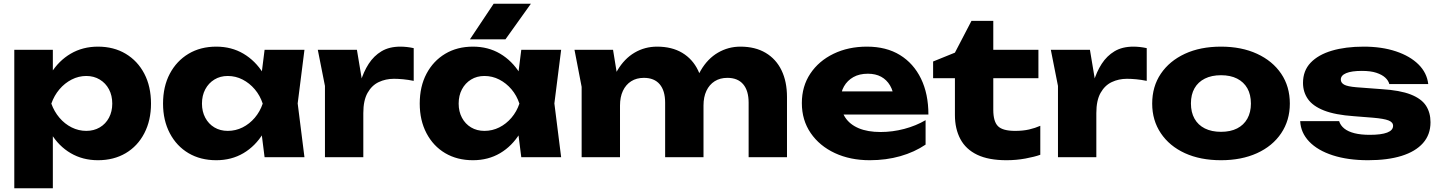

<svg xmlns="http://www.w3.org/2000/svg" viewBox="-20 -836 7657 1021"><path d="M56 -571H261V-407L252 -383V-223L261 -176V165H56ZM196 -285Q209 -378 250.5 -445.5Q292 -513 356 -550.5Q420 -588 501 -588Q585 -588 648.5 -550Q712 -512 747.5 -444Q783 -376 783 -285Q783 -196 747.5 -127.5Q712 -59 648.5 -21.5Q585 16 501 16Q420 16 356 -21.5Q292 -59 251 -127Q210 -195 196 -285ZM577 -285Q577 -328 559.5 -361Q542 -394 510.5 -413Q479 -432 439 -432Q398 -432 361 -413Q324 -394 296 -361Q268 -328 253 -285Q268 -243 296 -210Q324 -177 361 -158.5Q398 -140 439 -140Q479 -140 510.5 -158.5Q542 -177 559.5 -210Q577 -243 577 -285Z M1387 0 1361 -206 1388 -285 1361 -364 1387 -571H1599L1563 -286L1599 0ZM1435 -285Q1421 -195 1379.5 -127Q1338 -59 1274.5 -21.5Q1211 16 1130 16Q1046 16 982.5 -21.5Q919 -59 883 -127.5Q847 -196 847 -285Q847 -376 883 -444Q919 -512 982.5 -550Q1046 -588 1130 -588Q1211 -588 1274.5 -550.5Q1338 -513 1380 -445.5Q1422 -378 1435 -285ZM1054 -285Q1054 -243 1071.5 -210Q1089 -177 1120 -158.5Q1151 -140 1191 -140Q1233 -140 1270 -158.5Q1307 -177 1335 -210Q1363 -243 1377 -285Q1363 -328 1335 -361Q1307 -394 1270 -413Q1233 -432 1191 -432Q1151 -432 1120 -413Q1089 -394 1071.5 -361Q1054 -328 1054 -285Z M1670 -571H1878L1912 -367V0H1708V-379ZM2180 -580V-406Q2150 -412 2123.5 -414.5Q2097 -417 2075 -417Q2031 -417 1994 -399.5Q1957 -382 1934.5 -342Q1912 -302 1912 -235L1873 -283Q1881 -345 1897 -399.5Q1913 -454 1940.5 -496.5Q1968 -539 2009 -563.5Q2050 -588 2109 -588Q2126 -588 2144 -586Q2162 -584 2180 -580Z M2752 0 2726 -206 2753 -285 2726 -364 2752 -571H2964L2928 -286L2964 0ZM2800 -285Q2786 -195 2744.5 -127Q2703 -59 2639.5 -21.5Q2576 16 2495 16Q2411 16 2347.5 -21.5Q2284 -59 2248 -127.5Q2212 -196 2212 -285Q2212 -376 2248 -444Q2284 -512 2347.5 -550Q2411 -588 2495 -588Q2576 -588 2639.5 -550.5Q2703 -513 2745 -445.5Q2787 -378 2800 -285ZM2419 -285Q2419 -243 2436.5 -210Q2454 -177 2485 -158.5Q2516 -140 2556 -140Q2598 -140 2635 -158.5Q2672 -177 2700 -210Q2728 -243 2742 -285Q2728 -328 2700 -361Q2672 -394 2635 -413Q2598 -432 2556 -432Q2516 -432 2485 -413Q2454 -394 2436.5 -361Q2419 -328 2419 -285ZM2605 -816H2803L2668 -627H2479Z M3035 -571H3240L3277 -343V0H3073V-374ZM3474 -588Q3553 -588 3608 -555Q3663 -522 3692 -462Q3721 -402 3721 -320V0H3517V-290Q3517 -354 3488 -388Q3459 -422 3404 -422Q3365 -422 3336.5 -404Q3308 -386 3292.5 -353Q3277 -320 3277 -275L3214 -308Q3226 -399 3263 -461.5Q3300 -524 3354.5 -556Q3409 -588 3474 -588ZM3917 -588Q3996 -588 4051.5 -555Q4107 -522 4136 -462Q4165 -402 4165 -320V0H3961V-290Q3961 -354 3932 -388Q3903 -422 3848 -422Q3809 -422 3780.5 -404Q3752 -386 3736.5 -353Q3721 -320 3721 -275L3658 -308Q3670 -399 3706.5 -461.5Q3743 -524 3798 -556Q3853 -588 3917 -588Z M4605 16Q4501 16 4419.5 -22Q4338 -60 4291 -128.5Q4244 -197 4244 -288Q4244 -377 4289 -444.5Q4334 -512 4412.5 -550Q4491 -588 4590 -588Q4693 -588 4765.5 -543.5Q4838 -499 4877.5 -418Q4917 -337 4917 -227H4409V-350H4802L4735 -307Q4731 -351 4713 -381.5Q4695 -412 4665.5 -428Q4636 -444 4595 -444Q4550 -444 4518 -426Q4486 -408 4468 -376.5Q4450 -345 4450 -303Q4450 -249 4474.5 -211.5Q4499 -174 4546.5 -154Q4594 -134 4663 -134Q4726 -134 4788.5 -150.5Q4851 -167 4902 -197V-67Q4843 -27 4767.5 -5.5Q4692 16 4605 16Z M4942 -420V-509L5058 -556L5146 -725H5262V-571H5502V-420H5262V-252Q5262 -190 5287 -165Q5312 -140 5378 -140Q5420 -140 5452.5 -147.5Q5485 -155 5512 -167V-13Q5482 -2 5433 7Q5384 16 5332 16Q5237 16 5176.5 -13Q5116 -42 5087 -96.5Q5058 -151 5058 -224V-420Z M5568 -571H5776L5810 -367V0H5606V-379ZM6078 -580V-406Q6048 -412 6021.5 -414.5Q5995 -417 5973 -417Q5929 -417 5892 -399.5Q5855 -382 5832.5 -342Q5810 -302 5810 -235L5771 -283Q5779 -345 5795 -399.5Q5811 -454 5838.5 -496.5Q5866 -539 5907 -563.5Q5948 -588 6007 -588Q6024 -588 6042 -586Q6060 -584 6078 -580Z M6473 16Q6363 16 6281 -21.5Q6199 -59 6153 -127.5Q6107 -196 6107 -285Q6107 -376 6153 -444Q6199 -512 6281 -550Q6363 -588 6473 -588Q6582 -588 6664.5 -550Q6747 -512 6793 -444Q6839 -376 6839 -285Q6839 -196 6793 -127.5Q6747 -59 6664.5 -21.5Q6582 16 6473 16ZM6473 -135Q6523 -135 6558.5 -153Q6594 -171 6613 -205Q6632 -239 6632 -285Q6632 -333 6613 -366.5Q6594 -400 6558.5 -418Q6523 -436 6473 -436Q6423 -436 6387 -418Q6351 -400 6332 -366.5Q6313 -333 6313 -286Q6313 -239 6332 -205Q6351 -171 6387 -153Q6423 -135 6473 -135Z M7587 -186Q7587 -120 7547 -75Q7507 -30 7433 -7Q7359 16 7255 16Q7148 16 7067.5 -10Q6987 -36 6942 -83Q6897 -130 6894 -192H7101Q7108 -169 7128.5 -152.5Q7149 -136 7183 -127.5Q7217 -119 7264 -119Q7325 -119 7356.5 -131Q7388 -143 7388 -167Q7388 -186 7364 -195.5Q7340 -205 7282 -210L7181 -218Q7080 -225 7020.5 -248.5Q6961 -272 6935 -309.5Q6909 -347 6909 -395Q6909 -460 6949.5 -502.5Q6990 -545 7062.5 -566.5Q7135 -588 7232 -588Q7328 -588 7403 -563Q7478 -538 7523 -493.5Q7568 -449 7575 -389H7368Q7363 -408 7346 -423.5Q7329 -439 7299 -449Q7269 -459 7222 -459Q7167 -459 7138.5 -447Q7110 -435 7110 -413Q7110 -396 7127.5 -386Q7145 -376 7193 -372L7326 -362Q7425 -356 7482 -333.5Q7539 -311 7563 -274Q7587 -237 7587 -186Z"/></svg>

Font: Unbounded
Style: Bold
Weight: 700
Designer: Luke Prowse, Jean-Baptiste Morizot, Fátima Lázaro, Florian Runge
Foundry: NaN
Version: Version 1.700